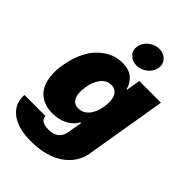

<svg xmlns="http://www.w3.org/2000/svg" viewBox="-291 -895 1225 1225"><g transform="rotate(45 321.5 -282.5)"><path d="M233 215.9Q112.6 215.9 50.1 166.2Q-12.4 116.5 -5.7 35.5H183.2Q185 83.8 259.9 83.8Q349.4 83.8 360.8 -1.4L376.4 -93.8H370.7Q348.7 -52.6 304 -29.8Q259.2 -7.1 203.1 -7.1Q167.3 -7.1 137.6 -16.5Q108 -25.9 83.8 -46.2Q59.7 -66.4 45.6 -97.7Q31.6 -128.9 27.2 -172.6Q22.7 -216.3 32.7 -272.7Q42.3 -330.3 62 -377.5Q81.7 -424.7 107.2 -456.7Q132.8 -488.6 163.9 -510.7Q195 -532.7 227.3 -542.6Q259.6 -552.6 292.6 -552.6Q349.8 -552.6 384.2 -524Q418.7 -495.4 429 -450.3H433.2L448.9 -545.5H644.9L554 -1.4Q543.7 67.1 499.8 116.5Q456 165.8 387.6 190.9Q319.2 215.9 233 215.9ZM298.3 -146.3Q339.1 -146.3 367.9 -179.9Q396.7 -213.4 406.2 -272.7Q415.8 -333.5 398.6 -367.7Q381.4 -402 340.9 -402Q300.4 -402 272.2 -367.7Q244 -333.5 234.4 -272.7Q224.8 -212 241.3 -179.2Q257.8 -146.3 298.3 -146.3ZM366.5 -602.3Q326.3 -602.3 302 -628.7Q277.7 -655.2 284.1 -691.8Q290.5 -729 323 -755.1Q355.5 -781.2 395.6 -781.2Q435.4 -781.2 459.3 -755.1Q483.3 -729 477.3 -691.8Q471.2 -654.8 438.7 -628.6Q406.2 -602.3 366.5 -602.3Z"/></g></svg>

Font: Karasuma Gothic
Style: Italic
Weight: 900
Italic angle: -9.39999°
Designer: Rasmus Andersson / Ryoko Nishizuka
Foundry: Genbu
Version: Version 1.00